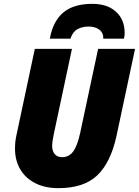

<svg xmlns="http://www.w3.org/2000/svg" viewBox="-20 -968 722 998"><path d="M58 -195Q58 -232 65 -263L161 -714H354L259 -268Q251 -228 251 -211Q251 -183 264.5 -167Q278 -151 303 -151Q338 -151 360 -180Q382 -209 397 -278L490 -714H682L585 -259Q555 -123 485.5 -56.5Q416 10 283 10Q214 10 163 -16Q112 -42 85 -88.5Q58 -135 58 -195ZM460 -948Q538 -948 583 -907Q628 -866 628 -796Q628 -777 624 -767H517Q518 -797 496.5 -813.5Q475 -830 441 -830Q408 -830 383 -816.5Q358 -803 346 -767H239Q255 -857 308.5 -902.5Q362 -948 460 -948Z"/></svg>

Font: Noto Sans Display Black
Style: Italic
Weight: 900
Italic angle: -12°
Designer: Monotype Design team
Foundry: Monotype Imaging Inc.
Version: Version 1.000